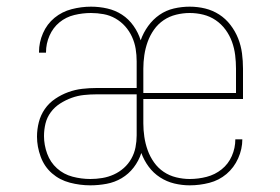

<svg xmlns="http://www.w3.org/2000/svg" viewBox="-20 -548 840 576"><path d="M251 8Q220 8 189.5 0Q159 -8 136 -28Q113 -48 102 -78Q91 -108 91 -138Q91 -160 96.5 -181.5Q102 -203 114.5 -221Q127 -239 145.5 -251.5Q164 -264 184.5 -271.5Q205 -279 226.5 -281.5Q248 -284 270 -284H390V-364Q390 -383 387 -401.5Q384 -420 376 -437.5Q368 -455 355.5 -469Q343 -483 326.5 -492.5Q310 -502 291 -505.5Q272 -509 253 -509Q228 -509 203 -503Q178 -497 158.5 -481Q139 -465 128.5 -441Q118 -417 118 -391V-390H97V-392Q97 -421 109 -448.5Q121 -476 143.5 -494.5Q166 -513 195 -520.5Q224 -528 253 -528Q278 -528 302 -522.5Q326 -517 346 -504Q366 -491 380.5 -470.5Q395 -450 402 -427Q410 -450 424.5 -470Q439 -490 458.5 -503.5Q478 -517 501.5 -522.5Q525 -528 549 -528Q573 -528 595.5 -522.5Q618 -517 637.5 -504.5Q657 -492 671.5 -473Q686 -454 694.5 -432.5Q703 -411 706 -388Q709 -365 709 -342V-251H410V-178Q410 -158 413 -137.5Q416 -117 423 -97.5Q430 -78 442 -61Q454 -44 471 -32.5Q488 -21 508.5 -16Q529 -11 549 -11Q575 -11 600 -17.5Q625 -24 645 -40Q665 -56 675.5 -80Q686 -104 686 -130H707Q707 -101 694.5 -73Q682 -45 659.5 -26Q637 -7 608 0.5Q579 8 549 8Q526 8 503 2.5Q480 -3 460 -16Q440 -29 426 -48Q412 -67 404 -89Q396 -65 381 -45.5Q366 -26 345 -13.5Q324 -1 299.5 3.5Q275 8 251 8ZM410 -269H688V-342Q688 -362 685.5 -382.5Q683 -403 676 -422.5Q669 -442 656.5 -459Q644 -476 627 -487.5Q610 -499 590 -504Q570 -509 549 -509Q529 -509 508.5 -504Q488 -499 471 -487.5Q454 -476 442 -459Q430 -442 423 -422.5Q416 -403 413 -382.5Q410 -362 410 -342ZM251 -11Q269 -11 287 -14Q305 -17 321.5 -24.5Q338 -32 351.5 -44Q365 -56 374 -72Q383 -88 386.5 -106Q390 -124 390 -142V-265H270Q251 -265 232 -263Q213 -261 195 -254.5Q177 -248 160.5 -237.5Q144 -227 132.5 -211.5Q121 -196 116.5 -177.5Q112 -159 112 -140Q112 -113 121.5 -87Q131 -61 151 -43Q171 -25 197.5 -18Q224 -11 251 -11Z"/></svg>

Font: Iosevka Aile Thin
Style: Regular
Weight: 100
Designer: Belleve Invis
Foundry: Belleve Invis
Version: Version 31.1.0; ttfautohint (v1.8.4)